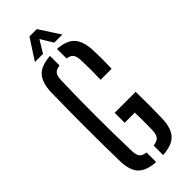

<svg xmlns="http://www.w3.org/2000/svg" viewBox="-308 -996 1039 1039"><g transform="rotate(-45 212.0 -476.0)"><path d="M189.3 6.2Q117.8 1.8 86.9 -31.7Q56 -65.3 54.5 -135.8Q53 -201.2 52.5 -267.1Q51.9 -332.9 51.9 -399.1Q51.9 -465.2 52.5 -530.9Q53 -596.7 54.5 -661.4Q56.5 -733.4 87.4 -767.6Q118.3 -801.7 189.3 -806.2V-733.3Q160.8 -729.5 150.4 -715.5Q140 -701.6 138.9 -672.1Q136.7 -598.2 135.8 -531.5Q134.9 -464.8 134.9 -400.3Q134.9 -335.8 135.8 -269.1Q136.7 -202.4 138.9 -128.5Q140 -98.9 150.4 -84.8Q160.8 -70.6 189.3 -67.1ZM242.9 6.2V-66.6Q273.3 -70.1 284.5 -84.3Q295.7 -98.4 296.9 -128.5Q297.5 -152.3 297.7 -174.5Q298 -196.7 297.7 -218.9Q297.5 -241.2 296.9 -264.6H219.2V-340.9H379.7Q381 -279.9 380.7 -230.8Q380.4 -181.8 379.1 -135.8Q376.5 -64.9 345.5 -31.6Q314.5 1.7 242.9 6.2ZM291.5 -521.1Q293 -562.4 293 -596.6Q293 -630.8 291.5 -672.1Q290 -701.5 279.9 -715.2Q269.9 -728.9 242.9 -732.8V-806.2Q311.6 -801.3 342.1 -768.1Q372.6 -734.8 375.9 -664.8Q377.4 -627.5 377.4 -593.2Q377.4 -558.9 375.9 -521.1ZM108.3 -840.6 185.2 -959.3H241.4L318.3 -840.6H256.6L213.5 -911.3L170.3 -840.6Z"/></g></svg>

Font: Big Shoulders Stencil Text SC Thin
Style: Regular
Weight: 100
Designer: Patric King
Foundry: XO Type Co
Version: Version 2.001